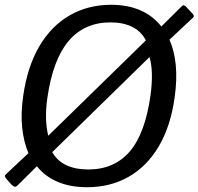

<svg xmlns="http://www.w3.org/2000/svg" viewBox="-34 -772 829 802"><path d="M771.1 -713.9Q773.9 -710.8 775.3 -706.7Q776.8 -702.6 772.4 -698.5L673.9 -606.1Q694.3 -560.6 700.2 -500.1Q706.1 -439.5 695.4 -364.5Q678.7 -244.6 629.3 -160.8Q579.8 -77.1 503.5 -33.6Q427.2 10 329.7 10Q259.1 10 206.4 -12.7Q153.6 -35.3 120 -77.6L39.7 2.1Q32.5 9.4 26.7 7.8Q21 6.1 14.6 -0.1L-5.6 -22.7Q-11.3 -29.4 -13.2 -33.9Q-15.1 -38.4 -9.4 -43.8L84.9 -132.3Q65.1 -178 58.7 -238.1Q52.3 -298.2 63 -372Q80.5 -494 130.2 -578.6Q179.9 -663.2 256.7 -707.6Q333.5 -752 430.1 -752Q500.2 -752 553.1 -728.6Q605.9 -705.1 639.9 -661.3L724.6 -745.3Q729.2 -750.4 733.6 -749.8Q738 -749.1 742 -745.2L771.1 -713.9ZM163.9 -363.7Q157.1 -315.9 158.3 -276.3Q159.5 -236.6 167.6 -205.1L575.4 -603.4Q554.5 -642.4 517.1 -660.4Q479.7 -678.5 427.3 -678.5Q318.7 -678.5 252.8 -601Q187 -523.6 163.9 -363.7ZM594.5 -372.7Q601.3 -421.4 600.5 -461.8Q599.7 -502.2 590.5 -533.7L184.1 -136.4Q205.9 -99 243.8 -81.6Q281.7 -64.1 334.2 -64.1Q443.5 -64.1 508 -139.3Q572.4 -214.6 594.5 -372.7Z"/></svg>

Font: Libre Franklin Thin
Style: Italic
Weight: 100
Italic angle: -8°
Designer: Pablo Impallari, Rodrigo Fuenzalida, Nhung Nguyen
Foundry: Impallari Type
Version: Version 3.000